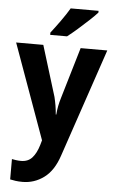

<svg xmlns="http://www.w3.org/2000/svg" viewBox="-65 -809 651 1091"><g transform="rotate(5 261.0 -263.0)"><path d="M1 -546H156L245 -257Q251 -232 255 -208Q259 -184 261 -158H264Q266 -184 270.5 -207Q275 -230 283 -256L369 -546H521L312 71Q283 159 228 199.5Q173 240 106 240Q83 240 66 237.5Q49 235 35 232V116Q45 118 58.5 120Q72 122 87 122Q127 122 150.5 96Q174 70 188 23L196 -5ZM452 -756Q436 -738 406 -710Q376 -682 343.5 -653.5Q311 -625 286 -606H190V-619Q215 -651 244 -691.5Q273 -732 293 -766H452Z"/></g></svg>

Font: Noto Sans Tamil SemiCondensed
Style: Bold
Weight: 700
Width: 4
Designer: Jelle Bosma - Monotype Design Team
Foundry: Monotype Imaging Inc.
Version: Version 2.004; ttfautohint (v1.8.4.7-5d5b)